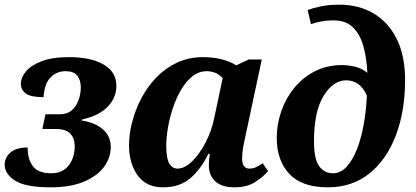

<svg xmlns="http://www.w3.org/2000/svg" viewBox="-20 -790 1777 820"><path d="M196 10Q89 10 44.5 -18.5Q0 -47 0 -87Q0 -117 24.5 -138.5Q49 -160 98 -160Q98 -110 120.5 -80Q143 -50 199 -50Q247 -50 273 -83Q299 -116 299 -166Q299 -200 280 -219.5Q261 -239 220 -239H161L174 -302H236Q267 -302 286.5 -319Q306 -336 315.5 -362.5Q325 -389 325 -416Q325 -448 310 -467Q295 -486 260 -486Q223 -486 196.5 -460Q170 -434 166 -375Q112 -375 90.5 -390.5Q69 -406 69 -433Q69 -458 90 -484Q111 -510 156.5 -528Q202 -546 275 -546Q368 -546 422.5 -514.5Q477 -483 477 -423Q477 -372 439 -333.5Q401 -295 331 -280L330 -275Q385 -267 419 -238Q453 -209 453 -162Q453 -116 424 -77Q395 -38 338 -14Q281 10 196 10Z M676 10Q604 10 567.5 -41.5Q531 -93 531 -170Q531 -217 544.5 -269Q558 -321 583.5 -370Q609 -419 647.5 -459Q686 -499 736 -522.5Q786 -546 847 -546Q891 -546 927.5 -536.5Q964 -527 989 -511L1042 -536H1098L1030 -217Q1023 -186 1018.5 -160.5Q1014 -135 1014 -113Q1014 -70 1045 -70Q1061 -70 1073.5 -76Q1086 -82 1102 -93L1125 -59Q1100 -31 1066.5 -10.5Q1033 10 981 10Q927 10 899.5 -15.5Q872 -41 872 -84Q872 -97 873 -107Q874 -117 876 -133H870Q837 -66 792 -28Q747 10 676 10ZM738 -70Q769 -70 801 -101.5Q833 -133 858.5 -182.5Q884 -232 895 -286L931 -456Q916 -473 898 -479.5Q880 -486 864 -486Q829 -486 801.5 -464Q774 -442 753 -406Q732 -370 718 -327.5Q704 -285 697 -243Q690 -201 690 -168Q690 -113 703 -91.5Q716 -70 738 -70Z M1380 10Q1269 10 1215.5 -47.5Q1162 -105 1162 -201Q1162 -260 1181.5 -315.5Q1201 -371 1237.5 -415.5Q1274 -460 1325.5 -486Q1377 -512 1440 -512Q1468 -512 1497 -505Q1526 -498 1549 -479Q1546 -543 1531.5 -594Q1517 -645 1486.5 -674Q1456 -703 1405 -703Q1376 -703 1350 -698Q1324 -693 1308 -687L1294 -747Q1314 -755 1348.5 -762.5Q1383 -770 1429 -770Q1511 -770 1574 -733.5Q1637 -697 1673.5 -625.5Q1710 -554 1710 -447Q1710 -315 1670.5 -211.5Q1631 -108 1557.5 -49Q1484 10 1380 10ZM1402 -50Q1435 -50 1460.5 -78Q1486 -106 1504.5 -153Q1523 -200 1533.5 -259.5Q1544 -319 1547 -382Q1531 -417 1508.5 -432Q1486 -447 1459 -447Q1403 -447 1362 -380.5Q1321 -314 1321 -187Q1321 -111 1343 -80.5Q1365 -50 1402 -50Z"/></svg>

Font: Noto Serif
Style: Bold Italic
Weight: 700
Italic angle: -12°
Designer: Monotype Design Team
Foundry: Monotype Imaging Inc.
Version: Version 2.013